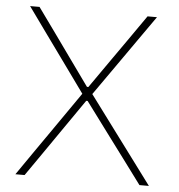

<svg xmlns="http://www.w3.org/2000/svg" viewBox="-51 -762 757 811"><g transform="rotate(5 327.0 -356.5)"><path d="M44 0Q76.5 -47.5 110.5 -96.2Q144.5 -145 182 -199L302 -372V-355L197.5 -500Q161 -550.5 124.2 -601.5Q87.5 -652.5 44 -713H84Q122.5 -660 158.8 -609.2Q195 -558.5 228 -512.5L313 -394H319L402.5 -513.5Q435 -559.5 470.8 -610.8Q506.5 -662 542 -713H582Q543.5 -658 508.2 -608Q473 -558 443 -515L332 -357V-374L447.5 -218.5Q490 -161.5 529 -109Q568 -56.5 610 0H570Q531 -52.5 495.8 -100Q460.5 -147.5 428 -191L321 -335H315L215 -190.5Q183 -144 151.2 -98.2Q119.5 -52.5 83 0Z"/></g></svg>

Font: Commissioner Thin
Style: Regular
Weight: 100
Designer: Kostas Bartsokas
Foundry: Kostas Bartsokas
Version: Version 1.001;gftools[0.9.23]